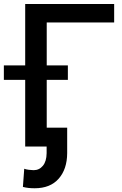

<svg xmlns="http://www.w3.org/2000/svg" viewBox="-70 -748 625 980"><path d="M512.7 -727.5V-633.3H168.5V0H58.6V-727.5ZM-50.3 -340.3V-414.1H276.4V-340.3ZM168 -96.2H272.9V33.7Q272.5 115.2 229.5 164.1Q186.5 212.9 106.9 212.9Q90.3 212.9 76.4 211.4Q62.5 210 46.9 206.1L53.7 113.3Q61.5 116.7 76.9 118.7Q92.3 120.6 101.6 120.6Q130.4 120.6 148.9 98.1Q167.5 75.7 168 33.7Z"/></svg>

Font: Inter Tight Medium
Style: Regular
Weight: 500
Designer: Rasmus Andersson
Foundry: rsms
Version: Version 3.004; ttfautohint (v1.8.4.7-5d5b)